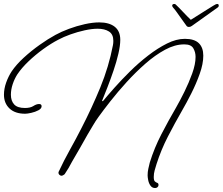

<svg xmlns="http://www.w3.org/2000/svg" viewBox="-25 -860 1124 969"><path d="M758 89Q743 89 734.5 77Q726 65 723 49.5Q720 34 720 25Q720 8 723.5 -8Q727 -24 731 -40Q754 -114 789.5 -182.5Q825 -251 864 -318Q883 -351 905.5 -396.5Q928 -442 945 -489Q962 -536 962 -573Q962 -597 950.5 -616.5Q939 -636 906 -636H904Q858 -636 808 -609Q758 -582 708.5 -538.5Q659 -495 614 -445.5Q569 -396 532.5 -349.5Q496 -303 473 -271Q457 -249 444 -226.5Q431 -204 417 -181Q398 -147 378 -112Q358 -77 338 -43Q330 -27 321 -12Q312 3 302 18Q301 20 295 23.5Q289 27 286 27Q280 27 275 22.5Q270 18 270 12Q270 10 270.5 9Q271 8 271 7Q297 -49 328 -104.5Q359 -160 387 -215Q439 -316 481.5 -419.5Q524 -523 545 -632Q546 -637 546.5 -642.5Q547 -648 547 -654Q547 -687 525 -701Q503 -715 468 -715Q439 -715 402.5 -707Q366 -699 331 -686.5Q296 -674 270 -660Q233 -641 193 -612Q153 -583 118.5 -550Q84 -517 62 -484Q48 -462 39 -435Q30 -408 30 -382Q30 -351 46.5 -333Q63 -315 101 -315Q128 -315 143.5 -325Q159 -335 172 -335Q185 -335 185 -324Q185 -312 169 -303.5Q153 -295 133 -290.5Q113 -286 102 -286Q51 -286 23 -312.5Q-5 -339 -5 -382Q-5 -412 6 -443Q17 -474 34 -500Q57 -534 94.5 -568.5Q132 -603 175 -633.5Q218 -664 255 -684Q284 -700 323 -714.5Q362 -729 402.5 -738Q443 -747 476 -747Q526 -747 554 -725Q582 -703 582 -659Q582 -630 572.5 -589Q563 -548 548 -504Q533 -460 517.5 -420Q502 -380 490 -351L494 -349Q517 -377 552.5 -417Q588 -457 631.5 -500Q675 -543 723 -580Q771 -617 818 -640.5Q865 -664 908 -664Q956 -664 978.5 -642Q1001 -620 1001 -579Q1001 -538 983 -487.5Q965 -437 940.5 -388.5Q916 -340 895 -304Q857 -238 822.5 -171Q788 -104 765 -32Q760 -16 755.5 0Q751 16 751 33Q751 51 757 56Q763 61 769 63Q775 65 775 74Q775 80 770 84.5Q765 89 758 89ZM929 -724Q920 -724 916 -730Q906 -744 893 -762Q880 -780 868.5 -796.5Q857 -813 850 -820Q844 -827 844 -831Q844 -840 855 -840Q859 -840 862 -837Q877 -823 898.5 -800Q920 -777 938 -760Q965 -777 997.5 -797.5Q1030 -818 1051 -831Q1061 -837 1064.5 -838.5Q1068 -840 1071 -840Q1079 -840 1079 -832Q1079 -825 1072 -821L943 -729Q936 -724 929 -724Z"/></svg>

Font: Ms Madi
Style: Regular
Weight: 400
Designer: Robert E. Leuschke
Foundry: Robert E. Leuschke
Version: Version 1.010; ttfautohint (v1.8.3)